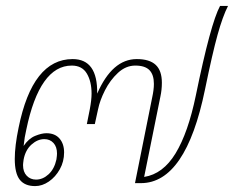

<svg xmlns="http://www.w3.org/2000/svg" viewBox="-20 -620 792 650"><path d="M30 -82Q30 -126 43 -188Q90 -420 226 -420Q311 -420 309 -303Q360 -420 443 -420Q486 -420 507 -400.5Q528 -381 528 -340Q528 -316 523 -293L468 -21Q532 -31 574.5 -101Q617 -171 643 -297Q693 -541 725 -600H752Q734 -565 716.5 -502Q699 -439 674 -317Q609 0 457 0H437L495 -289Q501 -316 501 -336Q501 -367 486 -382.5Q471 -398 438 -398Q406 -398 379.5 -373.5Q353 -349 335.5 -314.5Q318 -280 312 -250L301 -200H274L284 -250Q290 -282 290 -303Q290 -344 274 -371Q258 -398 223 -398Q114 -398 69 -181Q63 -156 60 -126Q77 -151 99 -160Q121 -169 137 -169Q166 -169 181.5 -151Q197 -133 197 -104Q197 -73 182.5 -47Q168 -21 145.5 -5.5Q123 10 99 10Q64 10 47 -11.5Q30 -33 30 -82ZM171 -80Q173 -94 173 -100Q173 -123 161 -136Q149 -149 130 -149Q107 -149 86.5 -130.5Q66 -112 60 -80Q58 -66 58 -61Q58 -38 70.5 -25Q83 -12 102 -12Q125 -12 144.5 -30Q164 -48 171 -80Z"/></svg>

Font: Trirong Thin
Style: Italic
Weight: 250
Italic angle: -12°
Designer: Katatrad Team
Foundry: CadsonDemak
Version: Version 1.001